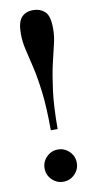

<svg xmlns="http://www.w3.org/2000/svg" viewBox="-89 -805 432 857"><g transform="rotate(-10 127.0 -377.0)"><path d="M111 -224Q111 -326 102.5 -396Q94 -466 82.5 -514.5Q71 -563 62.5 -599.5Q54 -636 54 -671Q54 -724 73 -745Q92 -766 127 -766Q157 -766 178.5 -747Q200 -728 200 -669Q200 -634 191 -598Q182 -562 171 -513.5Q160 -465 151 -395.5Q142 -326 142 -224ZM127 12Q97 12 75.5 -9.5Q54 -31 54 -61Q54 -91 75.5 -112.5Q97 -134 127 -134Q157 -134 178.5 -112.5Q200 -91 200 -61Q200 -31 178.5 -9.5Q157 12 127 12Z"/></g></svg>

Font: Libre Bodoni
Style: Regular
Weight: 400
Designer: Pablo Impallari, Rodrigo Fuenzalida
Foundry: Impallari Type
Version: Version 2.005;gftools[0.9.23]